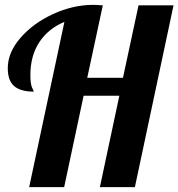

<svg xmlns="http://www.w3.org/2000/svg" viewBox="-20 -770 734 790"><path d="M245 -680Q178 -652 141.5 -596Q105 -540 105 -461Q105 -424 112 -409.5Q119 -395 119 -393Q65 -393 38.5 -415.5Q12 -438 12 -490Q12 -554 64.5 -614.5Q117 -675 199 -712.5Q281 -750 363 -750Q377 -750 403 -748L339 -450H486L550 -748H694L535 0H391L471 -376H324L244 0H100Z"/></svg>

Font: Lobster
Style: Regular
Weight: 400
Designer: Impallari Type
Foundry: Impallari Type
Version: Version 2.100